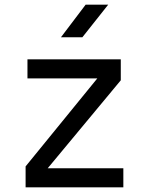

<svg xmlns="http://www.w3.org/2000/svg" viewBox="-20 -805 640 825"><path d="M90 0V-90L398 -468H98V-550H499V-460L185 -82H510V0ZM242 -645 348 -785H445L334 -645Z"/></svg>

Font: JetBrains Mono Zero
Style: Regular-Zero
Weight: 400
Designer: Philipp Nurullin, Konstantin Bulenkov
Foundry: JetBrains
Version: Version 2.211